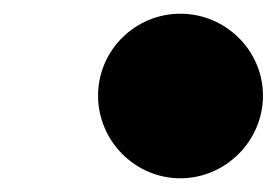

<svg xmlns="http://www.w3.org/2000/svg" viewBox="-20 -600 404 280"><path d="M123 -460.5C123 -394.5 177 -340 243 -340C309 -340 363.5 -394.5 363.5 -460.5C363.5 -526.5 309 -580 243 -580C177 -580 123 -526.5 123 -460.5Z"/></svg>

Font: Bodoni* 16pt Fatface
Style: Italic
Weight: 900
Italic angle: -13°
Version: Version 2.3